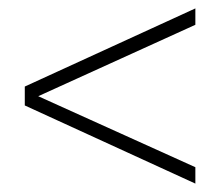

<svg xmlns="http://www.w3.org/2000/svg" viewBox="-20 -556 524 457"><path d="M445 -536 39 -350V-305L445 -119V-158L71 -327L445 -497Z"/></svg>

Font: Montserrat arm ExtraLight
Style: Regular
Weight: 275
Designer: Julieta Ulanovsky
Foundry: Julieta Ulanovsky
Version: Version 6.000;PS 006.000;hotconv 1.0.88;makeotf.lib2.5.64775